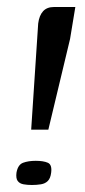

<svg xmlns="http://www.w3.org/2000/svg" viewBox="-20 -526 243 548"><path d="M69 -156 89 -459Q92 -482 103 -494Q114 -506 134 -506H195L180 -415L118 -156ZM27 -33Q31 -56 46 -61.5Q61 -67 82 -67Q104 -67 116.5 -61.5Q129 -56 126 -33Q124 -17 116.5 -9.5Q109 -2 97 0Q85 2 71 2Q58 2 47 0Q36 -2 30.5 -9.5Q25 -17 27 -33Z"/></svg>

Font: Genos Thin Medium
Style: Italic
Weight: 500
Italic angle: -8°
Version: Version 1.010